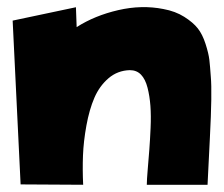

<svg xmlns="http://www.w3.org/2000/svg" viewBox="-20 -541 620 531"><path d="M563 -329Q567 -286 560.5 -160.5Q554 -35 554 -30H386Q386 -43 388.5 -72Q391 -101 393 -127.5Q395 -154 396.5 -187.5Q398 -221 396 -248Q394 -275 388 -298.5Q382 -322 370 -334.5Q358 -347 339 -347Q305 -346 280 -324.5Q255 -303 241 -270.5Q227 -238 219 -194Q211 -150 209.5 -111Q208 -72 210 -30L37 -31L15 -484L190 -521L192 -466Q242 -498 307 -513Q372 -528 432 -516Q465 -510 489.5 -494.5Q514 -479 527 -462.5Q540 -446 548.5 -419.5Q557 -393 559 -375.5Q561 -358 563 -329Z"/></svg>

Font: LONDON PRESLEY
Style: Regular
Weight: 400
Version: Version 001.000